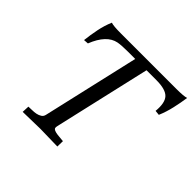

<svg xmlns="http://www.w3.org/2000/svg" viewBox="-173 -905 1093 1093"><g transform="rotate(45 374.0 -358.0)"><path d="M473 -665 339 -82Q336 -71 338 -64.5Q340 -58 349 -54Q358 -50 375.5 -47.5Q393 -45 422 -43L421 1Q292 -2 283 -2Q274 -2 142 1L144 -43Q156 -44 172.5 -44Q189 -44 204.5 -47Q220 -50 232.5 -58Q245 -66 248 -82L382 -665H320Q273 -665 245 -660Q172 -646 129 -537L100 -535Q105 -580 114.5 -627.5Q124 -675 142 -717Q162 -710 220 -710H669Q728 -710 748 -717Q742 -674 731 -625.5Q720 -577 702 -535L673 -538Q680 -608 653.5 -636.5Q627 -665 553 -665Z"/></g></svg>

Font: Lusitana
Style: Italic
Weight: 400
Italic angle: -12°
Designer: Ana Paula Megda
Foundry: Ana Paula Megda
Version: Version 1.000; ttfautohint (v1.1) -l 8 -r 50 -G 200 -x 14 -D